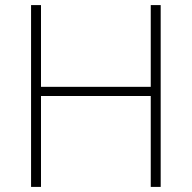

<svg xmlns="http://www.w3.org/2000/svg" viewBox="-20 -734 753 754"><path d="M611 0H572V-357H141V0H102V-714H141V-393H572V-714H611Z"/></svg>

Font: Noto Sans Lao UI ExtLt
Style: Regular
Weight: 200
Designer: Monotype Design Team
Foundry: Monotype Imaging Inc.
Version: Version 2.000; ttfautohint (v1.8.4.7-5d5b)